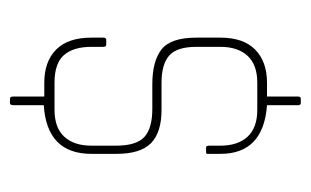

<svg xmlns="http://www.w3.org/2000/svg" viewBox="-136 -404 608 375"><g transform="rotate(90 167.5 -217.0)"><path d="M186 1V60Q186 67 182 67H173Q169 67 169 60V0H142Q101 0 77.5 -23Q54 -46 54 -92V-115Q54 -121 58 -121H68Q72 -121 72 -115V-92Q72 -57 88 -38.5Q104 -20 142 -20H195Q230 -20 247.5 -39Q265 -58 265 -92V-140Q265 -180 248 -195.5Q231 -211 193 -211H145Q100 -211 77 -229Q54 -247 54 -297V-344Q54 -389 77.5 -412Q101 -435 142 -435H169V-495Q169 -501 173 -501H182Q186 -501 186 -495V-435Q281 -428 281 -344V-323Q281 -321 281 -318.5Q281 -316 278 -316H268Q265 -316 265 -323V-344Q265 -378 247.5 -397Q230 -416 195 -416H142Q107 -416 89.5 -397Q72 -378 72 -344V-297Q72 -259 89 -244Q106 -229 142 -229H195Q239 -229 260 -208.5Q281 -188 281 -141V-92Q281 -5 186 1Z"/></g></svg>

Font: Chathura Thin
Style: Regular
Weight: 250
Designer: Appaji Ambarisha Darbha
Foundry: Aditya Fonts
Version: Version 1.002 2016